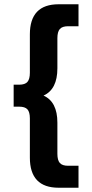

<svg xmlns="http://www.w3.org/2000/svg" viewBox="-20 -751 432 900"><path d="M348 26V129H255Q120 129 120 -12V-196Q120 -226 108.5 -238.5Q97 -251 70 -251H44V-354H70Q97 -354 108.5 -367Q120 -380 120 -410V-590Q120 -731 255 -731H348V-628H299Q272 -628 260.5 -615Q249 -602 249 -572V-431Q249 -332 184 -303Q249 -274 249 -176V-30Q249 0 260.5 13Q272 26 299 26Z"/></svg>

Font: Wix Madefor Text
Style: Bold
Weight: 700
Designer: Dalton Maag Ltd
Foundry: Dalton Maag Ltd
Version: Version 3.100